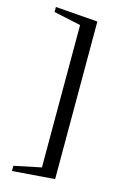

<svg xmlns="http://www.w3.org/2000/svg" viewBox="-125 -716 582 925"><g transform="rotate(15 166.5 -253.0)"><path d="M34 130 169 102V-608L34 -637V-662L245 -646V140L34 156Z"/></g></svg>

Font: Belleza
Style: Regular
Weight: 400
Designer: Eduardo Rodriguez Tunni
Foundry: Eduardo Rodriguez Tunni
Version: Version 1.001